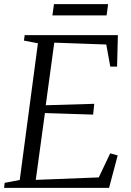

<svg xmlns="http://www.w3.org/2000/svg" viewBox="-26 -914 636 934"><path d="M-6 0 -3.5 -24.5 70 -38.5 158.5 -703.5 90.5 -716.5 94 -743H547.5L543.5 -590H510.5L491 -697.5L238 -706.5L196.5 -402L432.5 -409L427 -356.5L192.5 -364L148 -39L454.5 -51L510 -168L546.5 -158L504.5 0ZM236.5 -894H500L492.5 -839H229Z"/></svg>

Font: Merriweather 96pt Light
Style: Italic
Weight: 300
Italic angle: -7.8°
Version: Version 2.101